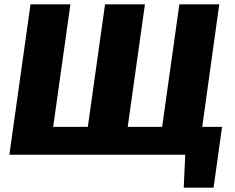

<svg xmlns="http://www.w3.org/2000/svg" viewBox="-20 -710 1078 881"><path d="M999 -128 981 0 960 151H823L830 0H23L120 -690H303L224 -128H383L462 -690H645L566 -128H724L803 -690H986L908 -128Z"/></svg>

Font: Ezarion Extra Bold
Style: Italic
Weight: 800
Italic angle: -8°
Designer: Natanael Gama
Version: Version 1.001;PS 001.001;hotconv 1.0.70;makeotf.lib2.5.58329